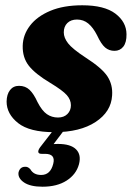

<svg xmlns="http://www.w3.org/2000/svg" viewBox="-20 -489 500 727"><path d="M199.5 -44Q222 -44 235.2 -57.2Q248.5 -70.5 248.5 -90.5Q248.5 -111 233 -128.8Q217.5 -146.5 170.5 -175Q113.5 -209 89.2 -240Q65 -271 66 -315.5Q67 -357.5 93.8 -392.2Q120.5 -427 170.5 -448Q220.5 -469 291.5 -469Q375 -469 416.8 -437.5Q458.5 -406 459 -359.5Q459.5 -328.5 447 -312.5Q434.5 -296.5 413.5 -296.5Q393 -296.5 378 -309.2Q363 -322 347.5 -355.5Q332.5 -385 314.2 -400Q296 -415 271.5 -415Q248.5 -415 235 -401.8Q221.5 -388.5 221.5 -366.5Q221.5 -346 237.8 -325Q254 -304 303.5 -271.5Q366 -231.5 386.8 -199.8Q407.5 -168 404.5 -127.5Q401 -66 342 -27.2Q283 11.5 185.5 11.5Q92 11.5 48.5 -23Q5 -57.5 5 -104.5Q5.5 -132 18 -148Q30.5 -164 52 -164Q76 -164 92 -148.8Q108 -133.5 122 -102.5Q139 -69.5 157.5 -56.8Q176 -44 199.5 -44ZM190.5 -7H231L183 56.5Q190.5 56 199.5 56Q247.5 56 268 76.5Q288.5 97 279 133Q268.5 171.5 232.2 194.8Q196 218 141 218Q95 218 71.2 202Q47.5 186 50 164.5Q55 143 74.5 142.5Q81.5 142 86.2 144.8Q91 147.5 95 152Q107 173.5 136 173.5Q171 173.5 181.5 131.5Q191.5 93.5 150.5 93.5H137.5Q126 93.5 125 86.5Q124 79.5 132 68.5Z"/></svg>

Font: Fraunces 72pt S050
Style: Bold Italic
Weight: 700
Italic angle: -16°
Version: Version 1.000; ttfautohint (v1.8.3)